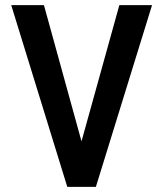

<svg xmlns="http://www.w3.org/2000/svg" viewBox="-20 -731 640 751"><path d="M298.8 -178.2 446.8 -710.9H574.7L355 0H243.2L23.9 -710.9H151.9Z"/></svg>

Font: TypoPRO Roboto Mono
Style: Regular
Weight: 500
Designer: Google
Version: Version 2.000986; 2015; ttfautohint (v1.3)